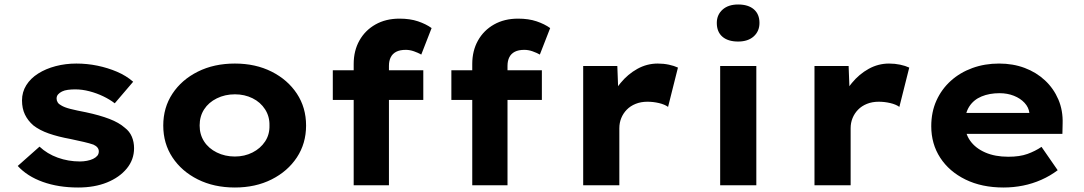

<svg xmlns="http://www.w3.org/2000/svg" viewBox="-20 -825 4825 855"><path d="M328 10Q240 10 170.5 -15Q101 -40 59 -86L156 -172Q190 -140 237 -123Q284 -106 336 -106Q352 -106 367.5 -109Q383 -112 394.5 -117.5Q406 -123 413 -131Q420 -139 420 -151Q420 -170 396 -181Q379 -187 353 -193Q327 -199 294 -206Q239 -216 197.5 -230.5Q156 -245 128 -267Q104 -288 91 -315Q78 -342 78 -378Q78 -415 97 -445.5Q116 -476 150 -497.5Q184 -519 228 -530.5Q272 -542 320 -542Q368 -542 414 -532.5Q460 -523 501 -505.5Q542 -488 573 -461L491 -365Q469 -382 440 -396Q411 -410 378.5 -418.5Q346 -427 315 -427Q298 -427 282.5 -425Q267 -423 256 -417.5Q245 -412 238.5 -404.5Q232 -397 232 -386Q232 -377 237 -369Q242 -361 252 -356Q266 -347 293.5 -340Q321 -333 363 -325Q424 -312 467 -295.5Q510 -279 536 -256Q557 -240 567 -216.5Q577 -193 577 -165Q577 -114 544.5 -74.5Q512 -35 456.5 -12.5Q401 10 328 10Z M1026 10Q933 10 861 -26Q789 -62 748 -124Q707 -186 707 -266Q707 -346 748 -408Q789 -470 861 -506Q933 -542 1026 -542Q1118 -542 1189.5 -506Q1261 -470 1302 -408Q1343 -346 1343 -266Q1343 -186 1302 -124Q1261 -62 1189.5 -26Q1118 10 1026 10ZM1026 -128Q1069 -128 1104.5 -146Q1140 -164 1160.5 -195Q1181 -226 1180 -266Q1181 -306 1160.5 -338Q1140 -370 1104.5 -387.5Q1069 -405 1026 -405Q982 -405 945.5 -387Q909 -369 889 -338Q869 -307 869 -266Q869 -226 889 -195Q909 -164 945.5 -146Q982 -128 1026 -128Z M1555 0V-540Q1555 -599 1580.5 -644.5Q1606 -690 1652 -716Q1698 -742 1759 -742Q1806 -742 1841.5 -730Q1877 -718 1902 -700L1856 -582Q1842 -590 1823.5 -596.5Q1805 -603 1787 -603Q1761 -603 1744.5 -594.5Q1728 -586 1720 -570Q1712 -554 1712 -532V0H1634Q1609 0 1589 0Q1569 0 1555 0ZM1462 -380V-512H1865V-380ZM2083 0V-540Q2083 -599 2108.5 -644.5Q2134 -690 2180 -716Q2226 -742 2287 -742Q2334 -742 2369.5 -730Q2405 -718 2430 -700L2384 -582Q2370 -590 2351.5 -596.5Q2333 -603 2315 -603Q2289 -603 2272.5 -594.5Q2256 -586 2248 -570Q2240 -554 2240 -532V0H2162Q2137 0 2117 0Q2097 0 2083 0ZM1990 -380V-512H2393V-380Z M2577 0V-531H2729L2736 -348L2698 -367Q2711 -416 2743.5 -455.5Q2776 -495 2818.5 -518.5Q2861 -542 2909 -542Q2935 -542 2958.5 -537Q2982 -532 2999 -524L2955 -349Q2940 -360 2914.5 -366Q2889 -372 2863 -372Q2834 -372 2810.5 -362.5Q2787 -353 2771 -336.5Q2755 -320 2746.5 -299Q2738 -278 2738 -254V0Z M3187 0V-531H3348V0ZM3267 -640Q3222 -640 3197 -661.5Q3172 -683 3172 -723Q3172 -759 3197.5 -782Q3223 -805 3267 -805Q3312 -805 3337 -783.5Q3362 -762 3362 -723Q3362 -686 3336.5 -663Q3311 -640 3267 -640Z M3607 0V-531H3759L3766 -348L3728 -367Q3741 -416 3773.5 -455.5Q3806 -495 3848.5 -518.5Q3891 -542 3939 -542Q3965 -542 3988.5 -537Q4012 -532 4029 -524L3985 -349Q3970 -360 3944.5 -366Q3919 -372 3893 -372Q3864 -372 3840.5 -362.5Q3817 -353 3801 -336.5Q3785 -320 3776.5 -299Q3768 -278 3768 -254V0Z M4449 10Q4352 10 4279.5 -25.5Q4207 -61 4167 -122.5Q4127 -184 4127 -263Q4127 -326 4150 -377Q4173 -428 4214 -465Q4255 -502 4310 -522Q4365 -542 4429 -542Q4491 -542 4543 -522.5Q4595 -503 4633.5 -467Q4672 -431 4693 -382Q4714 -333 4712 -274L4711 -229H4232L4209 -322H4581L4564 -302V-322Q4561 -347 4542.5 -367Q4524 -387 4495 -398.5Q4466 -410 4431 -410Q4386 -410 4351 -395.5Q4316 -381 4296.5 -351Q4277 -321 4277 -275Q4277 -231 4300.5 -198Q4324 -165 4367.5 -146Q4411 -127 4470 -127Q4521 -127 4555.5 -139.5Q4590 -152 4618 -171L4690 -67Q4657 -42 4617.5 -24.5Q4578 -7 4535.5 1.5Q4493 10 4449 10Z"/></svg>

Font: Lexend Exa
Style: Bold
Weight: 700
Designer: Bonnie Shaver-Troup, Thomas Jockin
Foundry: Lexend
Version: Version 1.007